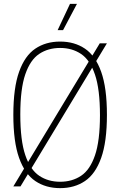

<svg xmlns="http://www.w3.org/2000/svg" viewBox="-20 -964 622 993"><path d="M291 9Q217 9 162.8 -27.5Q108.5 -64 78.8 -147.2Q49 -230.5 49 -370Q49 -509.5 78.8 -592.8Q108.5 -676 162.8 -712.5Q217 -749 291 -749Q365 -749 419.2 -712.5Q473.5 -676 503.2 -592.8Q533 -509.5 533 -370Q533 -230.5 503.2 -147.2Q473.5 -64 419.2 -27.5Q365 9 291 9ZM291 -24Q353 -24 399.2 -54.8Q445.5 -85.5 471.2 -160.5Q497 -235.5 497 -368Q497 -502.5 471.2 -578.2Q445.5 -654 399.2 -685Q353 -716 291 -716Q229 -716 182.8 -685.2Q136.5 -654.5 110.8 -579.5Q85 -504.5 85 -372Q85 -237.5 110.8 -161.8Q136.5 -86 182.8 -55Q229 -24 291 -24ZM86 0H49L496 -740H533ZM278 -808 342 -944H378L306 -808Z"/></svg>

Font: Encode Sans Condensed Thin
Style: Regular
Weight: 100
Width: 3
Designer: Multiple Designers
Foundry: Impallari Type
Version: Version 3.000; ttfautohint (v1.8.3) -l 8 -r 50 -G 200 -x 14 